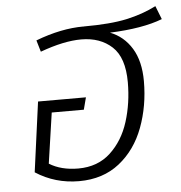

<svg xmlns="http://www.w3.org/2000/svg" viewBox="-48 -670 685 727"><g transform="rotate(-5 294.5 -306.5)"><path d="M501 -345Q501 -251 470.5 -169.5Q440 -88 377.5 -38.5Q315 11 224 11Q133 11 59 -37L95 -303H277L265 -257H143L115 -65Q160 -37 225 -37Q299 -37 347.5 -82Q396 -127 418 -197Q440 -267 440 -346Q440 -440 395 -481.5Q350 -523 278 -523Q212 -523 122 -490L109 -534Q206 -571 291 -571L293 -570L292 -571Q394 -571 456 -584.5Q518 -598 569 -624L589 -573Q514 -544 389 -539Q441 -519 471 -470Q501 -421 501 -345Z"/></g></svg>

Font: FiraGO Light
Style: Italic
Weight: 300
Italic angle: -8°
Designer: bBox Type GmbH
Foundry: bBox Type GmbH
Version: Version 1.001